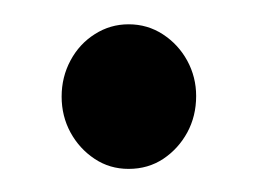

<svg xmlns="http://www.w3.org/2000/svg" viewBox="-20 -134 218 162"><path d="M88.5 8.5Q72.5 8.5 59.8 0Q47 -8.5 39.5 -22.2Q32 -36 32 -52.5Q32 -69 39.5 -83Q47 -97 60 -105.2Q73 -113.5 88.5 -113.5Q104.5 -113.5 117.5 -105Q130.5 -96.5 138 -82.8Q145.5 -69 145.5 -53Q145.5 -36 138 -22.2Q130.5 -8.5 117.8 0Q105 8.5 88.5 8.5Z"/></svg>

Font: Fraunces 96pt
Style: Regular
Weight: 400
Version: Version 1.000;[b76b70a41]